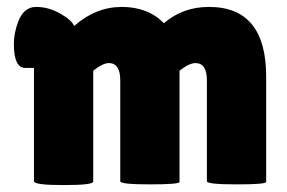

<svg xmlns="http://www.w3.org/2000/svg" viewBox="-20 -530 828 554"><path d="M498 -5Q498 2 412.5 2Q327 2 327 -7V-298Q327 -348 294 -348Q277 -348 249 -326V-6Q249 4 163.5 4Q78 4 78 -7V-334H53Q20 -334 20 -403Q20 -434 32 -466Q48 -510 84 -510Q120 -510 153.5 -491Q187 -472 194 -455Q256 -510 331.5 -510Q407 -510 453 -463Q507 -510 583 -510Q748 -510 748 -309V-5Q748 2 662.5 2Q577 2 577 -7V-298Q577 -348 544 -348Q526 -348 498 -326Z"/></svg>

Font: Lilita One Rus
Style: Regular
Weight: 400
Designer: Juan Montoreano
Foundry: Juan Montoreano
Version: Version 1.002